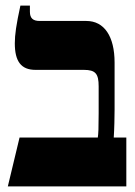

<svg xmlns="http://www.w3.org/2000/svg" viewBox="-20 -667 482 687"><path d="M8 0H432V-175H387C389 -202 390 -252 390 -275V-443C390 -537 353 -592 289 -592H122C99 -592 87 -601 87 -625V-647H53C38 -578 33 -543 33 -512C33 -448 55 -417 107 -417H280C322 -417 333 -403 333 -358V-262C333 -208 332 -189 330 -175H50Z"/></svg>

Font: Noto Serif Hebrew ExtraCondensed Black
Style: Regular
Weight: 900
Width: 2
Designer: Monotype Design Team
Foundry: Monotype Imaging Inc.
Version: Version 2.004